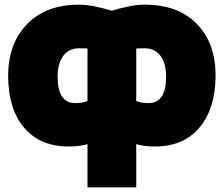

<svg xmlns="http://www.w3.org/2000/svg" viewBox="-20 -588 959 823"><path d="M564 -380V-155Q585 -146 616 -146Q692 -146 692 -259Q692 -316 668 -348.5Q644 -381 599 -381Q573 -381 564 -380ZM564 30V215H355V30Q321 40 275 40Q151 40 83 -41Q15 -122 15 -263Q15 -401 96 -484.5Q177 -568 319 -568Q374 -568 459 -542Q544 -568 600 -568Q743 -568 823.5 -486Q904 -404 904 -263Q904 -125 836 -42.5Q768 40 644 40Q598 40 564 30ZM355 -155V-380Q346 -381 320 -381Q275 -381 251 -348.5Q227 -316 227 -259Q227 -146 303 -146Q334 -146 355 -155Z"/></svg>

Font: Repo
Style: ExtraBlack
Weight: 1000
Designer: Stefan Peev
Foundry: Context Ltd
Version: Version 001.000